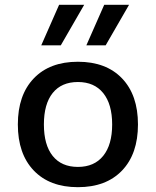

<svg xmlns="http://www.w3.org/2000/svg" viewBox="-20 -766 646 796"><path d="M552 -250Q552 -128 486 -59Q420 10 303 10Q186 10 120 -59Q54 -128 54 -250Q54 -372 120 -441Q186 -510 303 -510Q420 -510 486 -441Q552 -372 552 -250ZM162 -250Q162 -165 198.5 -119.5Q235 -74 303 -74Q371 -74 408 -120Q445 -166 445 -250Q445 -334 408 -380Q371 -426 303 -426Q235 -426 198.5 -380.5Q162 -335 162 -250ZM232 -578H151L225 -746H329ZM418 -578H338L412 -746H515Z"/></svg>

Font: Work Sans Medium
Style: Regular
Weight: 500
Designer: Wei Huang
Foundry: Wei Huang
Version: Version 1.500